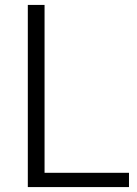

<svg xmlns="http://www.w3.org/2000/svg" viewBox="-20 -760 558 780"><path d="M93 -740H161V-58H504V0H93Z"/></svg>

Font: Encode Sans Normal
Style: Light
Weight: 300
Designer: Pablo Impallari, Andres Torresi
Foundry: Pablo Impallari, Andres Torresi
Version: Version 1.000; ttfautohint (v1.00) -l 8 -r 50 -G 200 -x 14 -